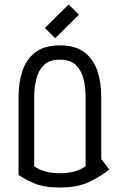

<svg xmlns="http://www.w3.org/2000/svg" viewBox="-20 -829 540 859"><path d="M248 -626Q318 -626 358.5 -594.5Q399 -563 416 -511Q433 -459 433 -395V-117L469 -71Q436 -43 382 -16.5Q328 10 248 10Q175 10 130.5 -10Q86 -30 63 -46V-395Q63 -459 80 -511Q97 -563 137.5 -594.5Q178 -626 248 -626ZM248 -54Q319 -54 363 -85V-395Q363 -436 354 -474Q345 -512 320.5 -537Q296 -562 248 -562Q200 -562 175.5 -537Q151 -512 142 -474Q133 -436 133 -395V-85Q177 -54 248 -54ZM333 -763 227 -658 181 -704 287 -809Z"/></svg>

Font: Aubrey
Style: Regular
Weight: 400
Designer: Gayaneh Bagdasaryan
Foundry: Cyreal.org
Version: Version 1.102; ttfautohint (v1.8.3)